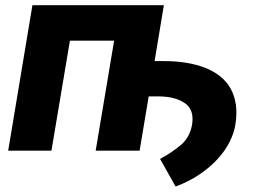

<svg xmlns="http://www.w3.org/2000/svg" viewBox="-20 -565 968 720"><path d="M10.7 0 101.6 -545.5H594.5L559.7 -335.9H595.2Q685 -335.9 750 -310.4Q782.3 -297.6 806.6 -277.9Q831 -258.2 845.5 -231.5Q860.1 -204.9 864.7 -170.8Q869.3 -136.7 862.2 -95.2Q857.2 -65.3 841.1 -33Q824.9 -0.7 797.2 30Q769.5 60.7 729.9 87.9Q690.3 115.1 638.5 134.6L580.3 30.9Q603.7 18.5 622.9 5.3Q642 -7.8 659.1 -22Q690.7 -49 699.9 -95.2Q709.9 -152.7 673.7 -177.9Q637.1 -203.5 573.2 -203.5H537.6L503.6 0H338.8L408 -412.6H242.2L172.9 0Z"/></svg>

Font: Inter P Extra Bold
Style: Italic
Weight: 800
Italic angle: 9.39999°
Designer: Rasmus Andersson
Foundry: rsms
Version: Version 3.018;git-588b23468